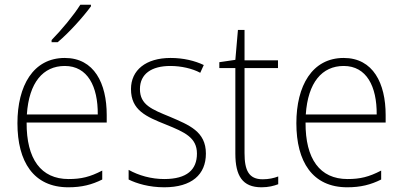

<svg xmlns="http://www.w3.org/2000/svg" viewBox="-20 -785 1711 815"><path d="M366 -758V-765H321C292 -719 242 -659 199 -615V-606H225C273 -646 333 -713 366 -758ZM255 -539C121 -539 54 -421 54 -262C54 -99 122 10 270 10C327 10 370 -1 414 -23V-61C362 -34 325 -25 271 -25C154 -25 92 -110 93 -265H433V-297C433 -431 380 -539 255 -539ZM255 -505C352 -505 396 -418 395 -299H94C103 -435 163 -505 255 -505Z M854 -133C854 -227 783 -254 702 -289C624 -321 574 -340 574 -407C574 -471 623 -505 703 -505C749 -505 797 -494 830 -476L845 -509C807 -527 759 -539 704 -539C599 -539 536 -487 536 -407C536 -317 600 -290 685 -256C764 -224 816 -201 816 -133C816 -65 774 -25 677 -25C622 -25 569 -40 526 -64V-23C560 -6 613 10 677 10C794 10 854 -44 854 -133Z M1095 -24C1036 -24 1018 -62 1018 -135V-496H1160V-529H1018V-658H990L979 -531L911 -521V-496H979V-133C979 -39 1009 10 1090 10C1120 10 1142 4 1161 -3V-36C1143 -29 1121 -24 1095 -24Z M1439 -539C1305 -539 1238 -421 1238 -262C1238 -99 1306 10 1454 10C1511 10 1554 -1 1598 -23V-61C1546 -34 1509 -25 1455 -25C1338 -25 1276 -110 1277 -265H1617V-297C1617 -431 1564 -539 1439 -539ZM1439 -505C1536 -505 1580 -418 1579 -299H1278C1287 -435 1347 -505 1439 -505Z"/></svg>

Font: Noto Sans Devanagari UI SemiCondensed ExtraLight
Style: Regular
Weight: 200
Width: 4
Designer: Jelle Bosma - Monotype Design Team
Foundry: Monotype Imaging Inc.
Version: Version 2.004